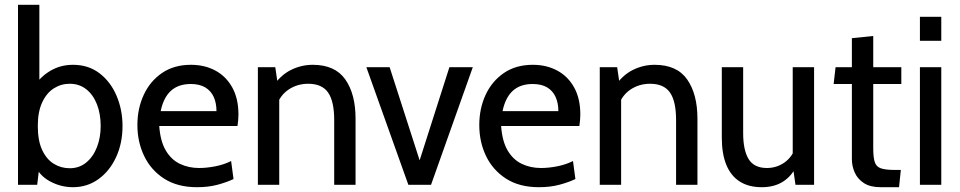

<svg xmlns="http://www.w3.org/2000/svg" viewBox="-20 -770 4002 800"><path d="M284 10Q233 10 187.5 -14.8Q142 -39.5 123 -87.5L147.5 -104.5L135 0H55V-750H144V-394L121 -408Q147 -449.5 189.5 -474.8Q232 -500 284 -500Q349 -500 395.2 -464.2Q441.5 -428.5 466 -370.2Q490.5 -312 490.5 -245Q490.5 -173.5 464 -115.8Q437.5 -58 390.8 -24Q344 10 284 10ZM270.5 -69Q310.5 -69 339.5 -93Q368.5 -117 384 -157Q399.5 -197 399.5 -245Q399.5 -295.5 384 -335.2Q368.5 -375 339.5 -398Q310.5 -421 270.5 -421Q234.5 -421 204.2 -401.8Q174 -382.5 155.8 -343.5Q137.5 -304.5 137.5 -245Q137.5 -183.5 155.8 -144.8Q174 -106 204.2 -87.5Q234.5 -69 270.5 -69Z M801 10Q719.5 10 664.2 -25.5Q609 -61 580.8 -119.8Q552.5 -178.5 552.5 -249Q552.5 -317.5 578.8 -374.5Q605 -431.5 655 -465.8Q705 -500 775.5 -500Q833 -500 877.8 -475.8Q922.5 -451.5 948 -405.2Q973.5 -359 973.5 -293Q973.5 -282.5 972.5 -270Q971.5 -257.5 969.5 -245H643.5Q648 -181.5 670.8 -143Q693.5 -104.5 729.8 -87.2Q766 -70 809.5 -70Q841.5 -70 877.2 -77Q913 -84 943 -99L953 -24Q926 -11 887.5 -0.5Q849 10 801 10ZM649.5 -307H882Q882 -340.5 870.5 -366Q859 -391.5 835.2 -405.8Q811.5 -420 775 -420Q723 -420 692 -391.5Q661 -363 649.5 -307Z M1054.5 0V-490H1127L1140 -400.5L1114.5 -406Q1147.5 -456 1191.2 -478Q1235 -500 1283 -500Q1376 -500 1418.8 -439Q1461.5 -378 1461.5 -275.5V0H1372.5V-270Q1372.5 -348 1347 -384.5Q1321.5 -421 1264 -421Q1219.5 -421 1183.5 -397.5Q1147.5 -374 1132 -328.5L1143.5 -383.5V0Z M1681.5 0 1506.5 -490H1603.5L1728.5 -102L1852.5 -490H1950L1776 0Z M2225.5 10Q2144 10 2088.8 -25.5Q2033.5 -61 2005.2 -119.8Q1977 -178.5 1977 -249Q1977 -317.5 2003.2 -374.5Q2029.5 -431.5 2079.5 -465.8Q2129.5 -500 2200 -500Q2257.5 -500 2302.2 -475.8Q2347 -451.5 2372.5 -405.2Q2398 -359 2398 -293Q2398 -282.5 2397 -270Q2396 -257.5 2394 -245H2068Q2072.5 -181.5 2095.2 -143Q2118 -104.5 2154.2 -87.2Q2190.5 -70 2234 -70Q2266 -70 2301.8 -77Q2337.5 -84 2367.5 -99L2377.5 -24Q2350.5 -11 2312 -0.5Q2273.5 10 2225.5 10ZM2074 -307H2306.5Q2306.5 -340.5 2295 -366Q2283.5 -391.5 2259.8 -405.8Q2236 -420 2199.5 -420Q2147.5 -420 2116.5 -391.5Q2085.5 -363 2074 -307Z M2479 0V-490H2551.5L2564.5 -400.5L2539 -406Q2572 -456 2615.8 -478Q2659.5 -500 2707.5 -500Q2800.5 -500 2843.2 -439Q2886 -378 2886 -275.5V0H2797V-270Q2797 -348 2771.5 -384.5Q2746 -421 2688.5 -421Q2644 -421 2608 -397.5Q2572 -374 2556.5 -328.5L2568 -383.5V0Z M3154 10Q3099 10 3062 -13.8Q3025 -37.5 3006.2 -83.5Q2987.5 -129.5 2987.5 -197V-490H3076.5V-215Q3076.5 -144.5 3099.2 -107.2Q3122 -70 3175.5 -70Q3215.5 -70 3248 -92.5Q3280.5 -115 3295.5 -158L3283 -106V-490H3372V0H3294.5L3281.5 -90.5L3301.5 -84.5Q3282 -39.5 3245 -14.8Q3208 10 3154 10Z M3649.5 10Q3606 10 3579.8 -7Q3553.5 -24 3541.5 -50.8Q3529.5 -77.5 3529.5 -107V-420H3453.5L3461.5 -490H3529.5V-611L3618.5 -620V-490H3735.5V-420H3618.5V-152Q3618.5 -114 3624.8 -94.8Q3631 -75.5 3650 -68.8Q3669 -62 3706.5 -62H3733.5L3726 10Z M3813 0V-490H3902V0ZM3813 -600V-700H3902V-600Z"/></svg>

Font: Cabin
Style: Regular
Weight: 400
Width: 4
Designer: Pablo Impallari
Foundry: Pablo Impallari. http://www.impallari.com Igino Marini. http://www.ikern.com
Version: Version 3.001